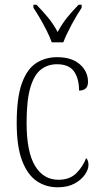

<svg xmlns="http://www.w3.org/2000/svg" viewBox="-20 -786 428 816"><path d="M225 10Q175 10 136 -16.5Q97 -43 74 -103Q51 -163 51 -263Q51 -371 73 -432Q95 -493 134 -518Q173 -543 223 -543Q285 -543 319.5 -512.5Q354 -482 354 -438Q354 -418 343.5 -409.5Q333 -401 316 -401Q316 -452 294.5 -482.5Q273 -513 222 -513Q183 -513 154 -490.5Q125 -468 109 -414Q93 -360 93 -264Q93 -140 129 -81Q165 -22 228 -22Q277 -22 305 -50.5Q333 -79 346 -114Q356 -105 356 -85Q356 -66 341 -44Q326 -22 297 -6Q268 10 225 10ZM200 -606Q192 -629 178.5 -655.5Q165 -682 150 -708Q135 -734 122 -753V-766H135Q164 -736 185 -710.5Q206 -685 225 -650Q244 -685 264.5 -710.5Q285 -736 314 -766H327V-753Q308 -725 285 -682.5Q262 -640 249 -606Z"/></svg>

Font: Noto Serif Ethiopic Condensed ExtraLight
Style: Regular
Weight: 200
Width: 3
Designer: Monotype Design Team
Foundry: Monotype Imaging Inc.
Version: Version 2.102; ttfautohint (v1.8.4.7-5d5b)